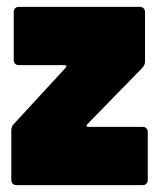

<svg xmlns="http://www.w3.org/2000/svg" viewBox="-20 -540 466 560"><path d="M28 0H396C405 0 411 -6 411 -15V-155C411 -164 405 -170 396 -170H237C232 -170 231 -173 234 -177L395 -342C400 -347 403 -354 403 -361V-505C403 -514 397 -520 388 -520H35C26 -520 20 -514 20 -505V-365C20 -356 26 -350 35 -350H169C174 -350 175 -347 172 -343L20 -178C15 -173 13 -166 13 -159V-15C13 -6 19 0 28 0Z"/></svg>

Font: Barlow Semi Condensed Black
Style: Regular
Weight: 900
Width: 4
Designer: Jeremy Tribby
Foundry: Tribby Type
Version: Version 1.408;PS 001.408;hotconv 1.0.88;makeotf.lib2.5.64775